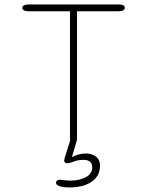

<svg xmlns="http://www.w3.org/2000/svg" viewBox="-20 -639 659 860"><path d="M510.5 -619Q539 -619 539 -604Q539 -597 531.8 -592.8Q524.5 -588.5 510.5 -588.5H325V-24Q325 5 309 5Q293.5 5 293.5 -24V-588.5H108.5Q94.5 -588.5 87.2 -592.8Q80 -597 80 -604Q80 -611 87.2 -615Q94.5 -619 108.5 -619ZM294 200.5Q285 200.5 275.5 200Q266 199.5 256.5 197.5Q231 192 231 180Q231 173 235.5 169.5Q240 166 249 166Q255 166 262.5 167.5Q268 168.5 277.8 169.2Q287.5 170 295.5 170Q335.5 170 364.2 154.8Q393 139.5 393 110.5Q393 92.5 382.2 84.8Q371.5 77 356 77Q339 77 327.5 79.5Q316 82 307 86Q300.5 88.5 294.2 90.2Q288 92 281 92Q275 92 271.2 89.2Q267.5 86.5 267.5 79.5Q267.5 76.5 268.8 71.8Q270 67 271.5 62.5L295.5 -13.5Q298.5 -22.5 312 -22.5Q319 -22.5 322 -20Q325 -17.5 325 -13L302 65Q313.5 58.5 330 53.5Q346.5 48.5 363.5 48.5Q380.5 48.5 395 54Q409.5 59.5 418.8 71.8Q428 84 428 103.5Q428 136 409.5 157.8Q391 179.5 360.8 190Q330.5 200.5 294 200.5Z"/></svg>

Font: Sono ExtraLight Monospace ExtraLight
Style: Regular
Weight: 250
Version: Version 2.112